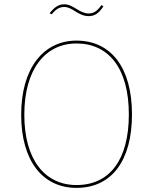

<svg xmlns="http://www.w3.org/2000/svg" viewBox="-20 -884 728 913"><path d="M401.1 -807.3C430.1 -807.3 450.4 -820.4 471.8 -854.3L462.6 -859.6C441.7 -831 426.1 -820 401.1 -820C381.6 -820 364 -829.1 346.1 -840C326.3 -852.4 307 -863.6 286 -863.6C257.8 -863.6 238.1 -849.1 216 -821.1L225.3 -815.8C246.4 -840.3 261.8 -850.8 286 -850.8C303.8 -850.8 320.1 -841.4 338.1 -830C356.6 -818.1 377.6 -807.3 401.1 -807.3ZM343.8 -690.9C187.1 -690.9 80.7 -560.4 80.7 -338.4C80.7 -116.9 184.4 9.4 343.8 9.4C510.4 9.4 607.6 -119.1 607.6 -340C607.6 -566.4 504.8 -690.9 343.8 -690.9ZM343.8 -677.3C496.6 -677.3 592.7 -558.9 592.7 -340C592.7 -125 502.1 -4.1 343.8 -4.1C193.6 -4.1 95.6 -124.4 95.6 -338.4C95.6 -554.6 195.4 -677.3 343.8 -677.3Z"/></svg>

Font: Fira Sans Hair
Style: Regular
Weight: 100
Designer: bBox Type GmbH & Carrois Corporate GbR & Edenspiekermann AG
Foundry: bBox Type GmbH & Carrois Corporate GbR & Edenspiekermann AG
Version: Version 4.300;PS 004.300;hotconv 1.0.88;makeotf.lib2.5.64775